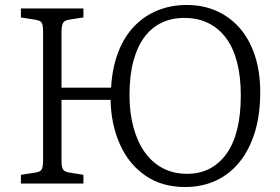

<svg xmlns="http://www.w3.org/2000/svg" viewBox="-20 -737 1126 771"><path d="M723 14Q630 14 563.5 -32Q497 -78 461.5 -157.5Q426 -237 424 -336H227V-90Q227 -66 233 -56.5Q239 -47 259 -44L315 -35V0H64V-35L122 -44Q143 -47 148 -58Q153 -69 153 -94V-611Q153 -636 147.5 -645.5Q142 -655 120 -658L64 -667V-703H315V-667L257 -658Q238 -655 232.5 -643.5Q227 -632 227 -607V-385H426Q431 -467 455.5 -529.5Q480 -592 521 -633.5Q562 -675 615 -696Q668 -717 730 -717Q795 -717 848.5 -693.5Q902 -670 941.5 -625.5Q981 -581 1003 -515.5Q1025 -450 1025 -367Q1025 -277 1003.5 -206.5Q982 -136 942 -86.5Q902 -37 846.5 -11.5Q791 14 723 14ZM731 -39Q782 -39 821.5 -59.5Q861 -80 889.5 -119.5Q918 -159 932.5 -218Q947 -277 947 -353Q947 -429 932 -487Q917 -545 887.5 -584.5Q858 -624 816 -644.5Q774 -665 720 -665Q669 -665 628.5 -645.5Q588 -626 559.5 -587.5Q531 -549 515.5 -491Q500 -433 500 -355Q500 -284 516 -225.5Q532 -167 561.5 -125.5Q591 -84 634 -61.5Q677 -39 731 -39Z"/></svg>

Font: Literata 18pt Light
Style: Regular
Weight: 300
Designer: Latin by Veronika Burian and Jose Scaglione. Greek by Irene Vlachou. Cyrillic by Vera Evstafieva.
Foundry: TypeTogether
Version: Version 3.103;gftools[0.9.29]